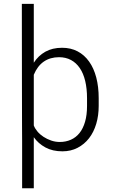

<svg xmlns="http://www.w3.org/2000/svg" viewBox="-20 -781 598 1004"><path d="M496.1 -227.1Q496.1 -176.8 483.2 -133.3Q470.2 -89.8 445.6 -58.1Q420.9 -26.4 385.7 -8.1Q350.6 10.3 306.2 10.3Q254.9 10.3 217.5 -10Q180.2 -30.3 156.7 -63.5V203.6H95.7V-20Q95.7 -22.9 95.7 -27.3Q95.7 -31.7 95.7 -43Q95.7 -54.2 95.5 -75Q95.2 -95.7 95.2 -131.1Q95.2 -166.5 95 -219.5Q94.7 -272.5 94.7 -348.4Q94.7 -424.3 94.5 -526.1Q94.2 -627.9 94.2 -760.7H156.7V-453.1Q180.2 -489.7 217 -510.5Q253.9 -531.2 304.7 -531.2Q350.1 -531.2 385.7 -512.5Q421.4 -493.7 446 -459Q470.7 -424.3 483.4 -375.7Q496.1 -327.1 496.1 -267.1ZM435.1 -267.1Q435.1 -317.9 425.5 -357.7Q416 -397.5 397.2 -425Q378.4 -452.6 351.1 -467.3Q323.7 -481.9 288.6 -481.9Q242.7 -481.9 209.2 -459Q175.8 -436 156.7 -390.1V-125Q162.6 -108.9 175.8 -93.3Q189 -77.6 207.3 -65.7Q225.6 -53.7 247.6 -46.1Q269.5 -38.6 292.5 -38.6Q324.2 -38.6 350.6 -50.3Q377 -62 395.8 -85.4Q414.6 -108.9 424.8 -144.3Q435.1 -179.7 435.1 -227.1Z"/></svg>

Font: Ufes Sans Light
Style: Regular
Weight: 200
Designer: Ricardo Esteves & Thais Bronze
Foundry: ProDesignUfes - Ricardo Esteves, Thais Bronze (This is a derivative work, based on Roboto family, by Christian Robertson
Version: Version 2.0